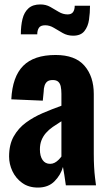

<svg xmlns="http://www.w3.org/2000/svg" viewBox="-20 -836 489 866"><path d="M151 10Q109 10 80 -11Q51 -32 36 -64Q21 -96 21 -130Q21 -184 42 -221Q63 -258 97 -283Q131 -308 173 -326Q215 -344 257 -359V-413Q257 -432 254 -446Q251 -460 242.5 -467.5Q234 -475 218 -475Q202 -475 193.5 -468.5Q185 -462 181 -449.5Q177 -437 177 -422L173 -382L31 -388Q36 -490 84.5 -539Q133 -588 231 -588Q319 -588 361 -539.5Q403 -491 403 -412V-143Q403 -109 404.5 -82.5Q406 -56 408.5 -35.5Q411 -15 413 0H277Q274 -22 270 -48Q266 -74 264 -83Q254 -47 226 -18.5Q198 10 151 10ZM206 -97Q217 -97 226.5 -102Q236 -107 244 -115Q252 -123 257 -130V-289Q236 -276 218 -263.5Q200 -251 187 -236Q174 -221 167 -203Q160 -185 160 -162Q160 -132 172 -114.5Q184 -97 206 -97ZM310 -675Q284 -675 263 -687Q242 -699 223 -710.5Q204 -722 184 -722Q163 -722 155.5 -710.5Q148 -699 148 -681H74Q74 -720 81.5 -750.5Q89 -781 108.5 -798.5Q128 -816 162 -816Q187 -816 206.5 -805Q226 -794 245 -782.5Q264 -771 285 -771Q302 -771 309.5 -781.5Q317 -792 317 -810H386Q386 -778 381.5 -747Q377 -716 360.5 -695.5Q344 -675 310 -675Z"/></svg>

Font: Oswald SemiBold
Style: Regular
Weight: 600
Designer: Vernon Adams
Foundry: Vernon Adams
Version: Version 4.103;gftools[0.9.33.dev8+g029e19f]